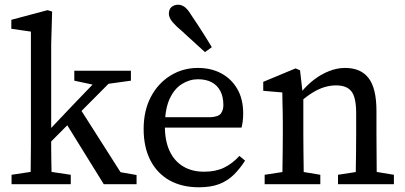

<svg xmlns="http://www.w3.org/2000/svg" viewBox="-20 -781 1719 814"><path d="M29 0V-40L142 -57H166L280 -40V0ZM109 0Q110 -26 110 -52.5Q110 -79 110.5 -105.5Q111 -132 111 -159Q111 -186 111 -212V-647L28 -659V-697L182 -738L201 -732L197 -594V-212Q197 -186 197 -159Q197 -132 197.5 -105.5Q198 -79 198.5 -52.5Q199 -26 200 0ZM156 -140V-207H167L298 -345L429 -481H495ZM420 0 254 -268 314 -329 491 -51 559 -39V0ZM295 -439V-481H535V-439L420 -423L393 -418Z M823 13Q751 13 698.5 -16.5Q646 -46 617.5 -101.5Q589 -157 589 -234Q589 -312 619.5 -370Q650 -428 702.5 -460.5Q755 -493 819 -493Q875 -493 918 -470Q961 -447 986 -404Q1011 -361 1011 -300Q1011 -282 1009 -266.5Q1007 -251 1004 -240H632V-284H872Q907 -286 917 -300.5Q927 -315 927 -335Q927 -371 914 -395.5Q901 -420 877 -432.5Q853 -445 819 -445Q784 -445 751.5 -425Q719 -405 699 -361.5Q679 -318 679 -246Q679 -184 699 -141Q719 -98 756.5 -75.5Q794 -53 845 -53Q894 -53 929.5 -70Q965 -87 995 -120L1019 -100Q998 -67 972 -41Q946 -15 910.5 -1Q875 13 823 13ZM878 -581 849 -560Q830 -578 809.5 -596Q789 -614 770 -632Q751 -650 730 -668Q710 -687 703 -699.5Q696 -712 696 -723Q696 -742 707.5 -751.5Q719 -761 735 -761Q749 -761 762 -752Q775 -743 789 -720Q805 -697 820 -673.5Q835 -650 849.5 -627.5Q864 -605 878 -581Z M1102 0V-40L1212 -57H1236L1338 -40V0ZM1177 0Q1177 -25 1177.5 -62.5Q1178 -100 1178.5 -140Q1179 -180 1179 -212V-261Q1179 -288 1178.5 -309Q1178 -330 1177.5 -349Q1177 -368 1177 -389L1096 -396V-434L1233 -491L1252 -483L1265 -370L1266 -369V-212Q1266 -180 1266.5 -140Q1267 -100 1267.5 -62.5Q1268 -25 1268 0ZM1413 0V-40L1523 -57H1547L1650 -40V0ZM1487 0Q1488 -25 1488.5 -62Q1489 -99 1489.5 -139Q1490 -179 1490 -212V-301Q1490 -368 1470 -393.5Q1450 -419 1405 -419Q1381 -419 1357 -412Q1333 -405 1308 -390Q1283 -375 1255 -351L1244 -390H1257Q1281 -420 1311 -443Q1341 -466 1375 -479.5Q1409 -493 1443 -493Q1510 -493 1543 -449.5Q1576 -406 1576 -311V-212Q1576 -179 1576.5 -139Q1577 -99 1577 -62Q1577 -25 1578 0Z"/></svg>

Font: Source Serif 4 18pt
Style: Regular
Weight: 400
Designer: Frank Grießhammer
Foundry: Adobe Systems Incorporated
Version: Version 4.004;hotconv 1.0.116;makeotfexe 2.5.65601